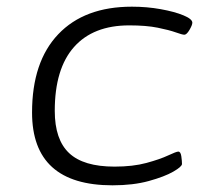

<svg xmlns="http://www.w3.org/2000/svg" viewBox="-20 -549 620 575"><path d="M317 6Q76 6 76 -212Q76 -364 154.5 -446.5Q233 -529 375 -529Q420 -529 461.5 -521.5Q503 -514 529.5 -503Q556 -492 556 -481Q556 -474 547.5 -459.5Q539 -445 532 -445Q526 -445 506.5 -452Q487 -459 452.5 -466Q418 -473 367 -473Q259 -473 201.5 -408Q144 -343 144 -217Q144 -131 187 -90.5Q230 -50 323 -50Q378 -50 418.5 -61Q459 -72 483.5 -83.5Q508 -95 514 -95Q521 -95 523 -81Q525 -67 525 -58Q525 -50 499 -35Q473 -20 426 -7Q379 6 317 6Z"/></svg>

Font: Asap Expanded Expanded Light
Style: Italic
Weight: 300
Width: 7
Italic angle: -6°
Designer: Pablo Cosgaya
Foundry: Omnibus-Type
Version: Version 3.001; ttfautohint (v1.8.4.7-5d5b)